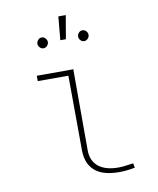

<svg xmlns="http://www.w3.org/2000/svg" viewBox="-89 -867 778 946"><g transform="rotate(-10 300.0 -394.0)"><path d="M112.8 -528.3H266.1L295.4 -528.8L295.9 -126.5Q295.4 -95.7 305.7 -74.2Q315.9 -52.7 334 -39.3Q352.1 -25.9 376.5 -19.5Q400.9 -13.2 429.2 -13.2Q448.7 -13.2 467.5 -15.9Q486.3 -18.6 505.4 -21L509.8 1.5Q469.2 9.8 430.2 9.8Q395 9.8 365.7 2.7Q336.4 -4.4 314.9 -20.5Q293.5 -36.6 281.2 -62.5Q269 -88.4 268.1 -126.5L266.1 -501.5H112.8ZM268.1 -797.9H305.2L285.2 -680.7H257.3ZM143.1 -682.6Q143.1 -692.9 150.6 -701.4Q158.2 -710 168.9 -710Q179.7 -710 187.5 -701.4Q195.3 -692.9 195.3 -682.6Q195.3 -672.4 187.5 -664.1Q179.7 -655.8 168.9 -655.8Q158.7 -655.8 150.9 -664.1Q143.1 -672.4 143.1 -682.6ZM346.7 -682.6Q346.7 -692.9 354.2 -701.4Q361.8 -710 372.6 -710Q383.3 -710 391.4 -701.4Q399.4 -692.9 398.9 -682.6Q398.9 -672.4 391.1 -664.1Q383.3 -655.8 372.6 -655.8Q362.3 -655.8 354.5 -664.1Q346.7 -672.4 346.7 -682.6Z"/></g></svg>

Font: Roboto Mono Thin
Style: Regular
Weight: 250
Designer: Google
Version: Version 2.000985; 2015; ttfautohint (v1.3)